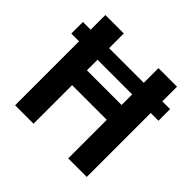

<svg xmlns="http://www.w3.org/2000/svg" viewBox="-172 -876 1053 1053"><g transform="rotate(45 354.5 -350.0)"><path d="M693 -496H633V0H489V-299H220V0H77V-496H17V-586H77V-700H220V-586H489V-700H633V-586H693ZM489 -496H220V-414H489Z"/></g></svg>

Font: Sarabun
Style: Bold
Weight: 700
Designer: Suppakit Chalermlarp | Katatrad Co.,Ltd.
Foundry: Cadson Demak Co.,Ltd.
Version: Version 1.000; ttfautohint (v1.6)